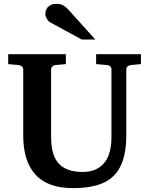

<svg xmlns="http://www.w3.org/2000/svg" viewBox="-20 -949 769 985"><path d="M649.9 -615.2Q641.6 -614.3 634.8 -608.4Q627.9 -602.5 627.9 -592.8V-253.9Q627.9 -180.2 611.3 -128.7Q594.7 -77.1 561 -44.9Q527.3 -12.7 475.8 1.7Q424.3 16.1 354 16.1Q225.1 16.1 162.1 -53Q99.1 -122.1 99.1 -253.9V-592.8Q99.1 -602.5 92 -608.4Q85 -614.3 76.2 -615.2L22 -620.1V-670.9H317.9V-620.1L264.2 -615.2Q255.9 -614.3 249 -608.4Q242.2 -602.5 242.2 -592.8V-246.1Q242.2 -152.3 281.7 -109.6Q321.3 -66.9 403.8 -66.9Q443.4 -66.9 471.2 -79.8Q499 -92.8 517.1 -116.2Q535.2 -139.6 543.5 -172.6Q551.8 -205.6 551.8 -246.1V-592.8Q551.8 -602.5 545.4 -608.4Q539.1 -614.3 529.8 -615.2L473.1 -620.1V-670.9H703.1V-620.1ZM399.4 -746.1 237.3 -834.5Q231.9 -837.4 227.5 -842.5Q223.1 -847.7 219.7 -853.5Q216.3 -859.4 214.4 -865.5Q212.4 -871.6 212.4 -876.5Q212.4 -885.3 215.3 -894.8Q218.3 -904.3 224.9 -911.9Q231.4 -919.4 242.4 -924.3Q253.4 -929.2 269.5 -929.2Q279.8 -929.2 287.6 -927.7Q295.4 -926.3 302.5 -922.6Q309.6 -918.9 316.7 -912.8Q323.7 -906.7 332.5 -897.5L469.2 -746.1Z"/></svg>

Font: Charis SIL Phon
Style: Bold
Weight: 700
Foundry: SIL International
Version: Version 5.000